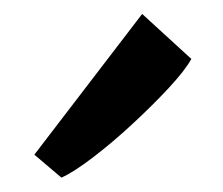

<svg xmlns="http://www.w3.org/2000/svg" viewBox="-20 -861 313 270"><path d="M66.4 -611.2 28.3 -643.5 179.9 -841.4 249.1 -778.1Q240.2 -762 217.3 -737.3Q194.4 -712.7 166.1 -686.5Q137.8 -660.3 110.8 -639.7Q83.9 -619.1 66.4 -611.2Z"/></svg>

Font: Merriweather Sans Variable Regular
Style: Italic
Weight: 300
Italic angle: -8°
Designer: Eben Sorkin
Foundry: Eben Sorkin
Version: Version 2.001